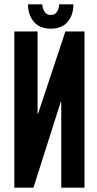

<svg xmlns="http://www.w3.org/2000/svg" viewBox="-20 -864 447 884"><path d="M369 -719V0H262V-396H260L134 0H46V-719H153V-340H155L281 -719ZM318 -844Q318 -795 291.5 -763.5Q265 -732 214 -732Q163 -732 136 -763.5Q109 -795 109 -844H175Q175 -827 184.5 -811Q194 -795 214 -795Q234 -795 243 -810.5Q252 -826 252 -844Z"/></svg>

Font: Osterbar
Style: Regular
Weight: 500
Width: 3
Designer: Peter Wiegel, Basierend auf Erbar schmal-halbfette Grotesk v. Jacob Erbar
Foundry: Peter Wiegel
Version: Version 1.0